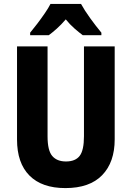

<svg xmlns="http://www.w3.org/2000/svg" viewBox="-20 -951 672 981"><path d="M566 -239Q566 -122 502 -56Q438 10 314 10Q194 10 130.5 -54Q67 -118 67 -238V-714H223V-254Q223 -182 247 -154Q271 -126 317 -126Q365 -126 387 -154.5Q409 -183 409 -255V-714H566ZM394 -931Q412 -898 440.5 -858.5Q469 -819 498 -784V-771H403Q384 -785 360.5 -805.5Q337 -826 316 -852Q293 -825 270 -804.5Q247 -784 229 -771H134V-784Q150 -803 170.5 -830Q191 -857 209.5 -884Q228 -911 238 -931Z"/></svg>

Font: Noto Sans Gujarati UI Condensed ExtraBold
Style: Regular
Weight: 800
Width: 3
Designer: Jelle Bosma - Monotype Design Team, Universal Thirst
Foundry: Monotype Imaging Inc.
Version: Version 2.106; ttfautohint (v1.8.4.7-5d5b)